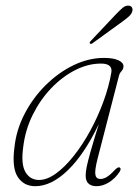

<svg xmlns="http://www.w3.org/2000/svg" viewBox="-20 -650 492 678"><path d="M324.5 -89.5Q314 -48 316.8 -33Q319.5 -18 334.5 -18Q345.5 -18 357.5 -25.2Q369.5 -32.5 386 -50.5Q397 -61.5 403 -58.5Q409 -54.5 402.5 -43.5Q387 -20 365 -6.2Q343 7.5 320.5 7.5Q303 7.5 292.8 -1.5Q282.5 -10.5 282.5 -30Q282.5 -42.5 286.2 -61.2Q290 -80 300 -115.5Q310 -151 329 -212Q278.5 -106 220 -49.2Q161.5 7.5 104.5 7.5Q64 7.5 42.8 -25Q21.5 -57.5 31 -129.5Q37.5 -191.5 67 -248.2Q96.5 -305 141.5 -349.5Q186.5 -394 239.8 -419.8Q293 -445.5 347.5 -445.5Q380 -445.5 398 -437.2Q416 -429 416 -416Q416 -406.5 409 -398.8Q402 -391 400 -382ZM62 -131Q53.5 -70 70 -42.2Q86.5 -14.5 118 -14.5Q146 -14.5 177.5 -37.2Q209 -60 240.2 -99.2Q271.5 -138.5 298.5 -188Q325.5 -237.5 345.2 -291.2Q365 -345 373.5 -396Q377 -425.5 336.5 -425.5Q290.5 -425.5 244.8 -402Q199 -378.5 160.2 -337.8Q121.5 -297 95.2 -243.8Q69 -190.5 62 -131ZM386 -596Q402 -613 413 -622.2Q424 -631.5 435.5 -630Q443.5 -629 446.5 -622.5Q449.5 -616 446.5 -608Q443.5 -599 433.5 -590.5Q423.5 -582 410.5 -572.5L307 -497.5Q301 -493 297.5 -496.5Q294.5 -499.5 301.5 -506.5Z"/></svg>

Font: Fraunces 72pt Soft Thin
Style: Italic
Weight: 100
Italic angle: -16°
Version: Version 1.000;[0bf87f6ff]